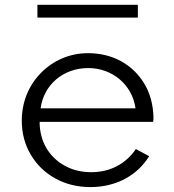

<svg xmlns="http://www.w3.org/2000/svg" viewBox="-20 -744 708 780"><path d="M540 -672.5V-724.5H132V-672.5ZM347.5 16C398.5 16 445 5 487 -17C528.5 -39 561.5 -70 586 -109.5L532 -138.5C490.5 -78 428 -44.5 350.5 -44.5C310 -44.5 274 -53.5 242.5 -71C179.5 -106 141 -169 141 -249H602C603.5 -256.5 603.5 -260 603.5 -268C602 -319 590 -364 567 -403C520.5 -481 439 -528 337.5 -528C263.5 -528 196.5 -498.5 147 -448.5C97.5 -398.5 68.5 -330.5 68.5 -254C68.5 -203 80.5 -157 104.5 -116.5C128.5 -75.5 161.5 -43 204 -19.5C246 4 294 16 347.5 16ZM145 -304C158 -400.5 237.5 -467.5 338.5 -467.5C436.5 -467.5 517.5 -399.5 530.5 -304Z"/></svg>

Font: Spartan
Style: Regular
Weight: 400
Designer: Matt Bailey, Mirko Velimirovic
Foundry: Matt Bailey
Version: Version 1.003